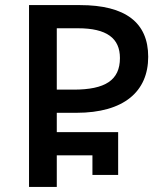

<svg xmlns="http://www.w3.org/2000/svg" viewBox="-20 -734 651 754"><path d="M94 0H203V-124H343V-47H444V-215H203V-291H280C467 -291 562 -375 562 -511C562 -645 473 -714 294 -714H94ZM203 -382V-623H286C399 -623 451 -584 451 -506C451 -419 393 -382 269 -382Z"/></svg>

Font: Noto Sans Georgian Medium
Style: Regular
Weight: 500
Designer: Monotype Design Team, Akaki Razmadze
Foundry: Google LLC
Version: Version 2.005